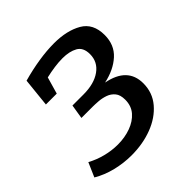

<svg xmlns="http://www.w3.org/2000/svg" viewBox="-152 -659 787 787"><g transform="rotate(-45 241.5 -265.0)"><path d="M173 10Q128 10 83 -1Q38 -12 1 -34L28 -96Q59 -79 94.5 -70Q130 -61 165 -61Q205 -61 239.5 -73.5Q274 -86 295 -110Q316 -134 316 -170Q316 -198 303.5 -213Q291 -228 272.5 -234.5Q254 -241 235 -242.5Q216 -244 202 -244H136L146 -306H210Q272 -306 309 -332.5Q346 -359 346 -404Q346 -443 320 -457.5Q294 -472 254 -472Q232 -472 207 -468.5Q182 -465 156 -459L135 -386H72L85 -511Q135 -525 183 -532.5Q231 -540 273 -540Q347 -540 395.5 -512Q444 -484 444 -417Q444 -360 406 -325.5Q368 -291 307 -278Q416 -257 416 -165Q416 -111 382.5 -71.5Q349 -32 294 -11Q239 10 173 10Z"/></g></svg>

Font: Bitter Medium
Style: Italic
Weight: 500
Italic angle: -9°
Designer: Sol Matas, and Bitter project Authors
Foundry: Sol Matas
Version: Version 2.001